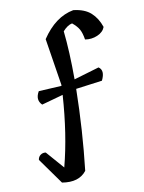

<svg xmlns="http://www.w3.org/2000/svg" viewBox="-174 -939 944 1260"><g transform="rotate(-15 298.0 -309.5)"><path d="M250 -398 228 -714Q328 -839 452 -851Q526 -836 563.5 -795.5Q601 -755 616 -693Q601 -661 560 -647.5Q519 -634 477 -645Q474 -689 462.5 -715Q451 -741 422 -769Q391 -766 356 -733Q359 -594 343 -410L515 -445Q551 -416 514 -355L337 -347Q308 -71 255 188Q197 251 88 223L-20 40Q-16 20 0.5 10Q17 0 36 5L128 131Q201 -73 241 -332L95 -305Q60 -345 96 -396L247 -391H249Z"/></g></svg>

Font: Tillana SemiBold
Style: Regular
Weight: 600
Designer: Lipi Raval (Devanagari, Latin), Jonny Pinhorn (Latin)
Foundry: Indian Type Foundry
Version: Version 2.003;PS 1.0;hotconv 1.0.79;makeotf.lib2.5.61930; tt